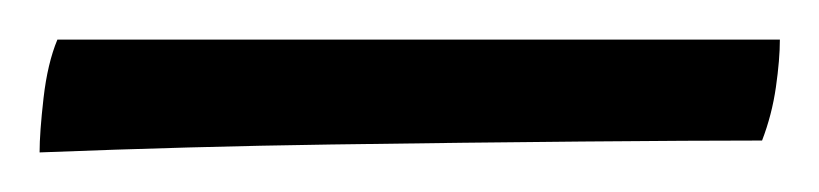

<svg xmlns="http://www.w3.org/2000/svg" viewBox="-57 -651 414 97"><path d="M-37 -574Q-37 -584 -35 -601.5Q-33 -619 -28 -631H337Q337 -621 335 -607Q333 -593 328 -580Q294 -580 237 -579.5Q180 -579 110 -578Q40 -577 -37 -574Z"/></svg>

Font: Vollkorn
Style: Bold
Weight: 700
Designer: Friedrich Althausen
Foundry: Friedrich Althausen
Version: Version 5.000